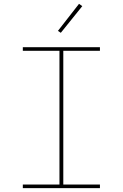

<svg xmlns="http://www.w3.org/2000/svg" viewBox="-20 -981 640 1001"><path d="M99 0V-19H290V-716H99V-735H501V-716H310V-19H501V0ZM297 -810 282 -820 392 -961 409 -949Z"/></svg>

Font: Iosevka HT Thin Extended
Style: Regular
Weight: 100
Width: 7
Monospace: yes
Designer: Belleve Invis
Foundry: Belleve Invis
Version: Version 32.3.0; ttfautohint (v1.8.4)